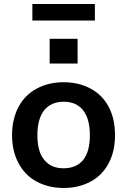

<svg xmlns="http://www.w3.org/2000/svg" viewBox="-20 -927 632 955"><path d="M297 8Q221 8 162 -24Q104 -55 72 -116Q40 -175 40 -255Q40 -334 72 -395Q104 -455 162 -486Q221 -518 297 -518Q372 -518 431 -486Q489 -455 521 -395Q552 -336 552 -255Q552 -174 521 -116Q489 -55 431 -24Q372 8 297 8ZM296 -90Q360 -90 394 -132Q427 -173 427 -255Q427 -336 393 -379Q359 -421 297 -421Q235 -421 200 -379Q166 -336 166 -255Q166 -172 200 -132Q233 -90 296 -90ZM227 -734H366V-611H227ZM141 -825V-907H452V-825Z"/></svg>

Font: PRinguin Sans
Style: Bold
Weight: 700
Designer: Vernon Adams
Foundry: Vernon Adams
Version: ""